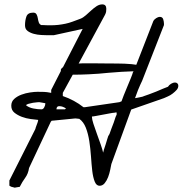

<svg xmlns="http://www.w3.org/2000/svg" viewBox="-20 -868 845 888"><path d="M261.7 -546.9Q263.7 -551.8 271.5 -557.6L362.3 -734.4L228.5 -705.1H199.2Q188.5 -705.1 170.9 -706.1Q153.3 -707 136.7 -711.4Q120.1 -715.8 107.9 -724.6Q95.7 -733.4 95.7 -751Q95.7 -773.4 102.1 -791.5Q108.4 -809.6 133.8 -809.6Q144.5 -809.6 148.9 -801.8Q153.3 -793.9 154.8 -784.2Q156.2 -774.4 159.2 -765.1Q162.1 -755.9 170.9 -752H179.7Q184.6 -752 190.9 -751.5Q197.3 -751 203.1 -751H211.9Q232.4 -751 249.5 -752.9Q266.6 -754.9 282.7 -758.3Q298.8 -761.7 314.9 -767.6Q331.1 -773.4 351.6 -781.2Q364.3 -786.1 377 -797.4Q389.6 -808.6 401.9 -819.8Q414.1 -831.1 426.8 -839.4Q439.5 -847.7 453.1 -847.7Q471.7 -847.7 471.7 -827.1Q471.7 -819.3 470.7 -813.5Q469.7 -807.6 465.8 -799.8L343.8 -574.2Q355.5 -574.2 364.3 -575.2Q389.6 -575.2 409.2 -575.2Q428.7 -575.2 453.1 -574.7Q477.5 -574.2 522.5 -574.2Q555.7 -574.2 588.9 -571.3Q599.6 -570.3 610.4 -568.4L689.5 -771.5Q693.4 -778.3 702.6 -784.2Q711.9 -790 718.8 -790Q731.4 -790 734.9 -778.8Q738.3 -767.6 738.3 -758.8V-752L637.7 -495.1Q633.8 -487.3 628.4 -475.1Q623 -462.9 618.2 -451.2Q613.3 -439.5 609.9 -428.7Q606.4 -418 604.5 -414.1Q607.4 -414.1 613.3 -415.5Q619.1 -417 626 -418Q632.8 -418.9 639.2 -420.9Q645.5 -422.9 646.5 -423.8Q653.3 -425.8 668.9 -431.6Q684.6 -437.5 702.1 -444.3L734.4 -458Q751 -463.9 756.8 -466.8Q761.7 -474.6 771 -480.5Q780.3 -486.3 790 -486.3Q795.9 -486.3 800.3 -482.4Q804.7 -478.5 804.7 -471.7Q804.7 -460.9 796.9 -452.1Q789.1 -443.4 778.3 -435.1Q767.6 -426.8 755.9 -421.9Q744.1 -417 738.3 -414.1L586.9 -361.3L495.1 -109.4Q493.2 -99.6 489.7 -82.5Q486.3 -65.4 480 -48.8Q473.6 -32.2 463.9 -20.5Q454.1 -8.8 440.4 -8.8Q425.8 -8.8 418 -28.3Q410.2 -47.9 406.7 -77.6Q403.3 -107.4 400.9 -143.6Q398.4 -179.7 393.1 -214.8Q387.7 -250 377 -277.3Q366.2 -304.7 346.7 -318.4Q345.7 -318.4 337.9 -319.3Q330.1 -320.3 329.1 -320.3Q325.2 -320.3 317.9 -319.3Q310.5 -318.4 309.6 -318.4Q299.8 -317.4 284.2 -315.9Q268.6 -314.5 254.4 -313Q240.2 -311.5 229.5 -310.5L218.8 -309.6L214.8 -304.7L114.3 -90.8Q110.4 -64.5 96.7 -45.9Q83 -27.3 71.3 -3.9Q68.4 -3.9 59.1 -2Q49.8 0 47.9 0Q46.9 0 41 -2L33.2 -3.9Q31.2 -4.9 27.3 -6.8Q23.4 -8.8 23.4 -9.8V-33.2L143.6 -271.5Q143.6 -272.5 145 -277.3Q146.5 -282.2 148.9 -288.1Q151.4 -293.9 153.3 -299.8Q155.3 -305.7 156.2 -309.6V-313.5Q143.6 -314.5 122.1 -317.4Q100.6 -320.3 81.1 -327.6Q61.5 -335 46.9 -346.7Q32.2 -358.4 32.2 -378.9Q32.2 -398.4 45.9 -410.6Q59.6 -422.9 79.1 -430.2Q98.6 -437.5 119.1 -440.4Q139.6 -443.4 153.3 -443.4Q171.9 -443.4 184.6 -442.9Q197.3 -442.4 216.8 -438.5V-452.1L261.7 -540Q260.7 -542 261.7 -546.9ZM270.5 -423.8Q324.2 -405.3 366.2 -372.1H372.1L532.2 -395.5L542 -399.4Q544.9 -408.2 552.2 -426.8Q559.6 -445.3 568.4 -466.3Q577.1 -487.3 585 -506.3Q592.8 -525.4 594.7 -533.2Q595.7 -534.2 597.7 -538.1H591.8Q548.8 -537.1 480.5 -531.2Q436.5 -526.4 390.6 -524.4Q352.5 -522.5 316.4 -522.5L270.5 -438.5ZM405.3 -326.2Q405.3 -316.4 412.1 -295.4Q418.9 -274.4 428.2 -249Q437.5 -223.6 445.8 -199.7Q454.1 -175.8 457 -162.1Q458 -167 460.9 -176.8Q464.8 -188.5 468.8 -200.7Q472.7 -212.9 475.6 -223.1Q478.5 -233.4 480.5 -238.3Q481.4 -239.3 483.4 -243.2Q485.4 -247.1 486.3 -248Q489.3 -257.8 495.1 -272.5Q501 -287.1 506.3 -301.8Q511.7 -316.4 514.6 -327.1L519.5 -337.9V-347.7H513.7Q511.7 -347.7 509.8 -346.7Q503.9 -346.7 488.8 -343.8Q473.6 -340.8 457 -337.9Q440.4 -335 425.3 -332Q410.2 -329.1 405.3 -329.1ZM100.6 -380.9Q114.3 -370.1 134.3 -366.2Q154.3 -362.3 171.9 -362.3Q179.7 -362.3 184.6 -371.6Q189.5 -380.9 189.5 -387.7V-390.6Q187.5 -390.6 175.8 -393.1Q164.1 -395.5 162.1 -395.5Q161.1 -395.5 152.3 -395Q143.6 -394.5 132.3 -392.6Q121.1 -390.6 111.3 -387.7Q101.6 -384.8 100.6 -380.9ZM253.9 -377Q241.2 -377 241.2 -362.3H280.3L285.2 -366.2Q278.3 -371.1 270.5 -374Q262.7 -377 253.9 -377Z"/></svg>

Font: Cedarville Cursive
Style: Regular
Weight: 400
Designer: Kimberly Geswein
Foundry: Kimberly Geswein
Version: Version 1.001 2010